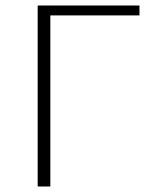

<svg xmlns="http://www.w3.org/2000/svg" viewBox="-20 -678 553 698"><path d="M117 0V-658H163V0ZM138 -622V-658H487V-622Z"/></svg>

Font: Ysabeau SC ExtraLight
Style: Regular
Weight: 250
Designer: Christian Thalmann (Catharsis Fonts)
Version: Version 2.001;gftools[0.9.30]; featfreeze: smcp